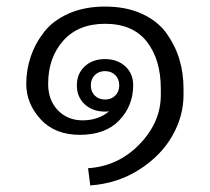

<svg xmlns="http://www.w3.org/2000/svg" viewBox="-20 -535 640 585"><path d="M60 -279.2Q60 -322.5 73.8 -362.9Q87.5 -403.3 115 -438.3Q142.5 -473.3 190.4 -494.2Q238.3 -515 300 -515Q364.2 -515 412.5 -492.9Q460.8 -470.8 487.5 -433.3Q514.2 -395.8 526.7 -353.8Q539.2 -311.7 539.2 -264.2V-245.8Q539.2 -180.8 504.6 -120.4Q470 -60 403.8 -17.9Q337.5 24.2 255 30L248.3 -22.5Q340 -28.3 405 -95.4Q470 -162.5 470 -245.8V-264.2Q470 -353.3 427.5 -407.9Q385 -462.5 300 -462.5Q218.3 -462.5 172.5 -410.8Q126.7 -359.2 126.7 -279.2Q126.7 -230 156.2 -199.2Q185.8 -168.3 231.7 -168.3Q279.2 -168.3 312.5 -195.8Q308.3 -195 300 -195Q262.5 -195 238.3 -217.1Q214.2 -239.2 214.2 -275Q214.2 -310.8 238.3 -332.9Q262.5 -355 300 -355Q337.5 -355 361.7 -332.9Q385.8 -310.8 385.8 -275Q385.8 -213.3 343.8 -168.8Q301.7 -124.2 223.3 -124.2Q146.7 -124.2 103.3 -172.1Q60 -220 60 -279.2ZM331.2 -306.2Q319.2 -318.3 300 -318.3Q280.8 -318.3 268.8 -306.2Q256.7 -294.2 256.7 -275Q256.7 -255.8 268.8 -243.8Q280.8 -231.7 300 -231.7Q319.2 -231.7 331.2 -243.8Q343.3 -255.8 343.3 -275Q343.3 -294.2 331.2 -306.2Z"/></svg>

Font: Boon
Style: Regular
Weight: 400
Designer: Sungsit Sawaiwan
Foundry: FontUni
Version: Version 3.0